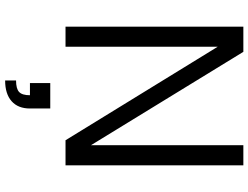

<svg xmlns="http://www.w3.org/2000/svg" viewBox="-131 -609 978 756"><g transform="rotate(90 358.0 -231.0)"><path d="M85 0V-700.2H184.1L551.8 -100.1V-700.2H630.9V0H532.2L164.1 -599.1V0ZM296.9 194.8Q329.1 194.8 342 182.9Q355 170.9 355 140.1H307.1V60.1H407.2V140.1Q407.2 187 378.4 212.4Q349.6 237.8 296.9 237.8Z"/></g></svg>

Font: Uncut Sans
Style: Regular
Weight: 400
Designer: Kasper Nordkvist
Foundry: UNCUT.wtf
Version: Version 1.304;Glyphs 3.2 (3246)